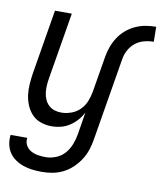

<svg xmlns="http://www.w3.org/2000/svg" viewBox="-93 -596 745 886"><g transform="rotate(10 279.5 -152.5)"><path d="M359 -351Q363 -375 371.5 -398.5Q380 -422 394 -443.5Q408 -465 428 -482Q448 -499 471.5 -509.5Q495 -520 519 -524Q543 -528 567 -528L568 -458Q546 -458 523 -452Q500 -446 481.5 -431Q463 -416 452 -394.5Q441 -373 438 -351ZM164 223Q141 223 119 220.5Q97 218 76.5 211Q56 204 38.5 192Q21 180 9.5 163Q-2 146 -6.5 124.5Q-11 103 -8 80H70Q67 99 75.5 114.5Q84 130 99 138.5Q114 147 132 150Q150 153 169 153Q193 153 217.5 143Q242 133 258.5 113.5Q275 94 284 70.5Q293 47 297 23L314 -82Q304 -62 289 -45Q274 -28 255 -15.5Q236 -3 214.5 2.5Q193 8 172 8Q146 8 121.5 0Q97 -8 80 -25.5Q63 -43 53 -66Q43 -89 39.5 -114.5Q36 -140 38 -166.5Q40 -193 44 -219L94 -520H173L121 -208Q118 -191 117 -174Q116 -157 118 -140.5Q120 -124 126.5 -109Q133 -94 144.5 -83Q156 -72 171.5 -67Q187 -62 204 -62Q227 -62 250.5 -70.5Q274 -79 291.5 -96.5Q309 -114 318 -137Q327 -160 331 -183L359 -351H438L374 34Q370 59 362 83.5Q354 108 339.5 130.5Q325 153 305.5 171.5Q286 190 262 202Q238 214 213 218.5Q188 223 164 223Z"/></g></svg>

Font: Iosevka Term Curly
Style: Italic
Weight: 400
Italic angle: -9°
Designer: Belleve Invis
Foundry: Belleve Invis
Version: Version 32.3.0